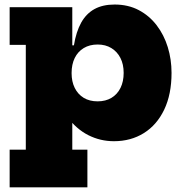

<svg xmlns="http://www.w3.org/2000/svg" viewBox="-20 -596 790 826"><path d="M21.5 210V48H91V-403H21.5V-565H291V-354.5L288 -295V-268L291 -175V48H356V210ZM470 11.5Q411.5 11.5 360 -14.5Q308.5 -40.5 268.2 -94.8Q228 -149 203.5 -233.5L288 -281.5Q288 -245 301.5 -217.8Q315 -190.5 340 -175.2Q365 -160 400 -160Q434.5 -160 459.8 -175.2Q485 -190.5 498.5 -218Q512 -245.5 512 -282.5Q512 -319.5 498 -346.8Q484 -374 459 -389.2Q434 -404.5 400 -404.5Q365.5 -404.5 340.2 -389.2Q315 -374 301.5 -346.5Q288 -319 288 -281.5L274 -401H298Q307.5 -459.5 329.2 -498.5Q351 -537.5 386.5 -557Q422 -576.5 473 -576.5Q531.5 -576.5 577 -552.5Q622.5 -528.5 654 -487.2Q685.5 -446 701.8 -393.2Q718 -340.5 718 -282.5Q718 -190.5 686.5 -124.5Q655 -58.5 599 -23.5Q543 11.5 470 11.5Z"/></svg>

Font: Hepta Slab ExtraBold
Style: Regular
Weight: 800
Designer: Michael LaGattuta
Foundry: Michael LaGattuta
Version: Version 1.102